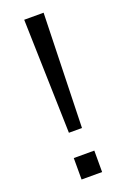

<svg xmlns="http://www.w3.org/2000/svg" viewBox="-136 -736 511 781"><g transform="rotate(-20 119.0 -345.0)"><path d="M78.1 -690.4H162.1L148.4 -196.3H91.8ZM75.2 -92.8H164.1V0H75.2Z"/></g></svg>

Font: Altinn-DIN
Style: Regular
Weight: 400
Designer: Charles Nix
Foundry: Altinn
Version: Version 2.00